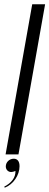

<svg xmlns="http://www.w3.org/2000/svg" viewBox="-40 -719 230 894"><path d="M-14 0H46L170 -699H110ZM32 77C33 108 13 133 -20 150L-18 155C23 139 51 96 51 55C51 32 41 20 24 20C4 20 -13 36 -13 56C-13 71 -2 82 12 82C18 82 24 80 32 77Z"/></svg>

Font: Moniqa Ita Display
Style: Italic
Weight: 400
Italic angle: -10°
Designer: Rajesh Rajput
Foundry: Rajesh Rajput
Version: Version 1.000